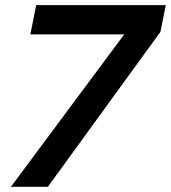

<svg xmlns="http://www.w3.org/2000/svg" viewBox="-20 -718 657 738"><path d="M119.1 -698.2H617.2L596.7 -595.7L164.1 0H22L457.5 -585.9H96.7Z"/></svg>

Font: Sansation
Style: Bold Italic
Weight: 700
Designer: Bernd Montag
Version: Version 1.301